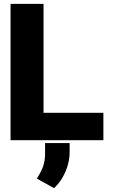

<svg xmlns="http://www.w3.org/2000/svg" viewBox="-20 -731 588 1001"><path d="M35 0H519V-143H207V-711H35ZM172 200 262 250C276 236 287 224 299 206C322 170 343 120 343 62V15H215V70C215 123 199 156 179 189Z"/></svg>

Font: Asimov Pro
Style: Ult
Weight: 900
Designer: Google
Version: Version 2.000980; 2014